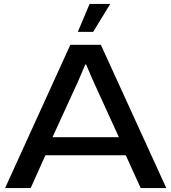

<svg xmlns="http://www.w3.org/2000/svg" viewBox="-20 -957 872 977"><path d="M5.9 0 337.9 -729H493.2L826.2 0H695.8L620.1 -167H210.9L136.2 0ZM247.1 -258.8H585L456.1 -541L418 -628.9H414.1L376 -540ZM376 -794.9 436 -937H541L454.1 -794.9Z"/></svg>

Font: Lumene Sans Expanded Medium
Style: Regular
Weight: 500
Width: 7
Designer: Deni Anggara
Version: Version 1.003;Glyphs 3.1.2 (3151)